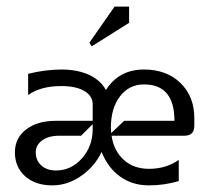

<svg xmlns="http://www.w3.org/2000/svg" viewBox="-20 -555 630 580"><path d="M257 -415 250 -426 326 -535H370V-486ZM260 -190V-240Q260 -265 235 -280Q210 -295 165 -295Q103 -295 65 -268V-332Q117 -345 167 -345Q199 -345 225.5 -337.5Q252 -330 271 -316Q290 -302 300 -283Q339 -345 415 -345Q483 -345 525 -304.5Q567 -264 567 -198V-175Q567 -145 537 -145H317Q324 -99 354 -72Q384 -45 430 -45Q482 -45 520 -72V-8Q476 5 430 5Q380 5 343 -21.5Q306 -48 287 -96Q266 -52 225 -23.5Q184 5 138 5Q87 5 56 -22.5Q25 -50 25 -95Q25 -138 59 -164Q93 -190 148 -190ZM260 -180 225 -145H159Q127 -145 107.5 -131Q88 -117 88 -95Q88 -70 105 -55Q122 -40 149 -40Q195 -40 227.5 -76.5Q260 -113 260 -165ZM316 -153 355 -190H507Q507 -300 415 -300Q370 -300 342.5 -264Q315 -228 315 -170Q315 -162 316 -153Z"/></svg>

Font: Glametrix
Style: Regular
Weight: 500
Designer: gluk
Foundry: gluk
Version: Version 0.40